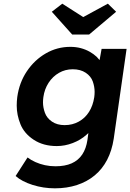

<svg xmlns="http://www.w3.org/2000/svg" viewBox="-20 -795 709 1045"><path d="M279 230Q216 230 157.5 211.5Q99 193 65 163L130 62Q148 76 172.5 87Q197 98 224.5 104Q252 110 282 110Q334 110 370 94Q406 78 427.5 46Q449 14 456 -34L461 -71Q456 -66 450 -61Q419 -33 376 -16.5Q333 0 289 0Q216 0 164 -34Q112 -68 91.5 -118.5Q71 -169 71 -220Q71 -243 74 -267Q85 -346 126.5 -407.5Q168 -469 229.5 -504.5Q291 -540 363 -540Q393 -540 419.5 -533Q446 -526 468 -513.5Q490 -501 506 -486Q515 -477 522 -468L533 -529H669L599 -40Q589 25 563 75Q537 125 495.5 159.5Q454 194 399 212Q344 230 279 230ZM332 -114Q374 -114 408.5 -133Q443 -152 464.5 -186Q486 -220 493 -266Q495 -281 495 -295Q495 -323 485 -351.5Q475 -380 446.5 -399Q418 -418 376 -418Q335 -418 301 -398.5Q267 -379 244.5 -344.5Q222 -310 216 -266Q214 -251 214 -238Q214 -210 224.5 -181Q235 -152 263 -133Q291 -114 332 -114ZM373 -607 262 -731 319 -775 433 -702 567 -775 612 -731 465 -607Z"/></svg>

Font: Lexend SemBd
Style: Italic
Weight: 600
Italic angle: -8.13011°
Designer: Bonnie Shaver-Troup, Thomas Jockin
Foundry: Lexend
Version: Version 1.007